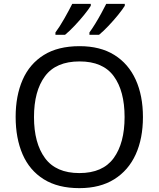

<svg xmlns="http://www.w3.org/2000/svg" viewBox="-20 -964 821 994"><path d="M720 -358Q720 -247 682.5 -164.5Q645 -82 571.5 -36Q498 10 391 10Q280 10 206.5 -36Q133 -82 97 -165Q61 -248 61 -359Q61 -468 97 -550.5Q133 -633 206.5 -679Q280 -725 392 -725Q499 -725 572 -679.5Q645 -634 682.5 -551.5Q720 -469 720 -358ZM156 -358Q156 -223 213 -145.5Q270 -68 391 -68Q512 -68 568.5 -145.5Q625 -223 625 -358Q625 -493 569 -569.5Q513 -646 392 -646Q270 -646 213 -569.5Q156 -493 156 -358ZM626 -944V-934Q615 -916 592 -887.5Q569 -859 542 -830.5Q515 -802 493 -784H443V-796Q457 -815 473 -841Q489 -867 504 -894.5Q519 -922 530 -944ZM450 -944V-934Q439 -916 416 -887.5Q393 -859 366 -830.5Q339 -802 317 -784H267V-796Q288 -824 312.5 -867Q337 -910 354 -944Z"/></svg>

Font: Noto Sans
Style: Regular
Weight: 400
Designer: Monotype Design Team
Foundry: Monotype Imaging Inc.
Version: Version 1.902